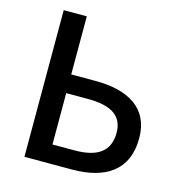

<svg xmlns="http://www.w3.org/2000/svg" viewBox="-109 -834 877 932"><g transform="rotate(15 330.0 -368.5)"><path d="M97 0H336C500 0 612 -67 612 -231C612 -383 498 -445 336 -445H213V-737H97ZM213 -93V-351H322C440 -351 499 -313 499 -228C499 -133 437 -93 324 -93Z"/></g></svg>

Font: Noto Sans CJK HK Medium
Style: Regular
Weight: 500
Designer: Ryoko NISHIZUKA 西塚涼子 (kana, bopomofo & ideographs); Paul D. Hunt (Latin, Greek & Cyrillic); Sandoll Communications 산돌커뮤니
Foundry: Adobe
Version: Version 2.004;hotconv 1.0.118;makeotfexe 2.5.65603